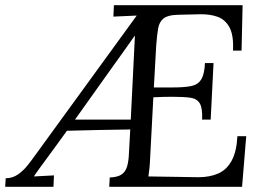

<svg xmlns="http://www.w3.org/2000/svg" viewBox="-44 -720 1019 740"><path d="M-24 0 -22 -33Q4 -33 25 -47.5Q46 -62 63 -83.5Q80 -105 94 -125L483 -660Q461 -659 438.5 -658Q416 -657 393 -656L395 -700H891L887 -525H854Q857 -584 840.5 -614.5Q824 -645 794 -655.5Q764 -666 726 -665L640 -663Q603 -662 586.5 -649Q570 -636 565.5 -610.5Q561 -585 558 -544L549 -383H623Q665 -383 691.5 -388Q718 -393 731 -413Q744 -433 746 -477H779L768 -259H735Q737 -303 726 -321.5Q715 -340 689 -343.5Q663 -347 621 -347Q602 -347 583.5 -346.5Q565 -346 547 -345L535 -118Q534 -91 532 -72Q530 -53 528 -40L721 -37Q765 -37 797.5 -51.5Q830 -66 849 -101Q868 -136 871 -195H905L889 0H377L379 -36Q409 -37 424.5 -47.5Q440 -58 446 -79Q452 -100 453 -130L458 -221Q397 -220 336 -219Q275 -218 214 -216L169 -154Q149 -126 128 -98Q107 -70 87 -41V-40L164 -44L162 0ZM245 -259H460L476 -582H475Q460 -560 444 -538Q428 -516 412.5 -494Q397 -472 381 -450Z"/></svg>

Font: Lora Italic
Style: Italic
Weight: 400
Italic angle: -3°
Designer: Olga Karpushina, Alexei Vanyashin (Cyrillic)
Foundry: Cyreal
Version: Version 2.210; ttfautohint (v1.8.1.43-b0c9)